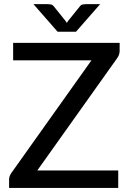

<svg xmlns="http://www.w3.org/2000/svg" viewBox="-20 -930 643 950"><path d="M572 -678.5Q572 -660.5 561 -644L164.5 -86.5H565V0H25V-42Q25 -50.5 27.8 -58Q30.5 -65.5 35 -72.5L432.5 -631.5H45V-718H572ZM475.5 -909.5 356 -773H265L145.5 -909.5H216.5Q223 -909.5 231.8 -908Q240.5 -906.5 247.5 -897L304.5 -826Q306 -823.5 307.5 -821.2Q309 -819 310.5 -817Q312 -819 313.5 -821.2Q315 -823.5 316.5 -826L373.5 -896.5Q380.5 -906.5 389.2 -908Q398 -909.5 404.5 -909.5Z"/></svg>

Font: LatoLatin Medium
Style: Regular
Weight: 500
Designer: Lukasz Dziedzic with Adam Twardoch and Botio Nikoltchev
Foundry: tyPoland Lukasz Dziedzic
Version: Version 2.015; 2015-08-06; http://www.latofonts.com/